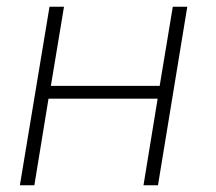

<svg xmlns="http://www.w3.org/2000/svg" viewBox="-20 -550 640 570"><path d="M39 0 127 -530H170L131 -295H454L493 -530H536L449 0H406L448 -257H124L82 0Z"/></svg>

Font: Iosevka Curly XLtExObl
Style: Regular
Weight: 200
Width: 7
Italic angle: -9°
Monospace: yes
Designer: Belleve Invis
Foundry: Belleve Invis
Version: Version 11.0.1; ttfautohint (v1.8.3)